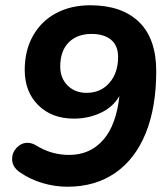

<svg xmlns="http://www.w3.org/2000/svg" viewBox="-20 -700 640 730"><path d="M54 -46Q26 -66 26 -96Q26 -120 43.5 -138.5Q61 -157 85 -157Q100 -157 116 -148Q174 -111 243 -111Q322 -111 372 -167.5Q422 -224 434 -335Q410 -293 363 -271Q316 -249 261 -249Q177 -249 125.5 -300Q74 -351 74 -434Q74 -508 105.5 -564Q137 -620 193.5 -650Q250 -680 323 -680Q443 -680 508.5 -616.5Q574 -553 574 -429Q574 -292 534 -193.5Q494 -95 418 -42.5Q342 10 236 10Q189 10 141.5 -4Q94 -18 54 -46ZM429 -483Q429 -527 402 -549Q375 -571 328 -571Q273 -571 241 -538.5Q209 -506 209 -447Q209 -403 237 -375Q265 -347 309 -347Q363 -347 396 -385Q429 -423 429 -483Z"/></svg>

Font: SN Pro Bold
Style: Bold Italic
Weight: 700
Italic angle: -9°
Designer: Tobias Whetton
Foundry: Supernotes
Version: Version 1.003